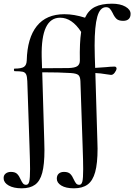

<svg xmlns="http://www.w3.org/2000/svg" viewBox="-73 -746 728 1041"><path d="M635 -671Q635 -652 624.5 -642.5Q614 -633 595 -633Q570 -633 558.5 -644Q547 -655 538 -675Q530 -691 522.5 -699Q515 -707 502 -707Q469 -707 454.5 -655.5Q440 -604 440 -499Q440 -460 441 -439L443 -378L502 -382Q512 -383 524 -384Q536 -385 548 -385Q554 -385 556.5 -381.5Q559 -378 559 -374Q558 -364 548.5 -351.5Q539 -339 528 -340L506 -343Q471 -349 444 -350L455 21L456 60Q456 140 443 187Q430 234 402 254.5Q374 275 328 275Q284 275 259.5 260Q235 245 235 223Q235 205 245.5 195.5Q256 186 274 186Q297 186 308 197Q319 208 327 227Q334 242 340 249Q346 256 357 256Q369 256 373.5 238.5Q378 221 378 171Q378 128 375 47L363 -306Q362 -331 351.5 -339.5Q341 -348 311 -350Q249 -354 156 -354L167 21Q168 38 168 68Q168 146 156 191Q144 236 117 255.5Q90 275 45 275Q1 275 -25.5 260Q-52 245 -53 223Q-55 206 -43.5 196Q-32 186 -14 186Q9 186 20 197Q31 208 39 227Q46 242 52 249Q58 256 69 256Q81 256 85.5 238.5Q90 221 90 171Q90 128 87 47L75 -306Q74 -332 68.5 -343Q63 -354 50 -357Q37 -360 7 -360Q3 -360 2.5 -367Q2 -374 6 -374Q43 -374 57 -383.5Q71 -393 72 -418Q75 -540 126.5 -604.5Q178 -669 276 -669Q329 -669 388 -650Q407 -691 442 -708.5Q477 -726 534 -726Q579 -726 607 -710Q635 -694 635 -671ZM155 -376Q268 -376 298 -377Q333 -378 346.5 -387.5Q360 -397 360 -418Q358 -515 367 -573Q317 -650 253 -650Q201 -650 176 -597.5Q151 -545 153 -439Z"/></svg>

Font: Cormorant Upright SemiBold
Style: Regular
Weight: 600
Designer: Christian Thalmann (Catharsis Fonts)
Foundry: Catharsis Fonts
Version: Version 3.302